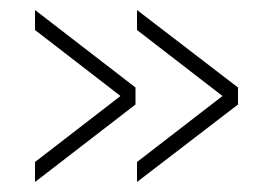

<svg xmlns="http://www.w3.org/2000/svg" viewBox="-20 -532 546 384"><path d="M254 -168V-208L425 -340L254 -472V-512L456 -357V-323ZM50 -168V-208L221 -340L50 -472V-512L251 -357V-323Z"/></svg>

Font: Tanohe Sans ExtraLight
Style: Regular
Weight: 250
Designer: Village Type and Design LLC & Cristiano Sobral
Foundry: Cooper Hewitt Smithsonian Design Museum
Version: Version 1.00;May 30, 2020;FontCreator 12.0.0.2522 64-bit; tt